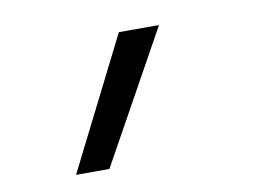

<svg xmlns="http://www.w3.org/2000/svg" viewBox="-47 -211 695 476"><g transform="rotate(-10 300.0 27.0)"><path d="M110 192 276 -138H377L194 192Z"/></g></svg>

Font: Iosevka SS04 Extended Oblique
Style: Regular
Weight: 400
Width: 7
Italic angle: -9°
Monospace: yes
Designer: Belleve Invis
Foundry: Belleve Invis
Version: Version 19.0.0; ttfautohint (v1.8.4)